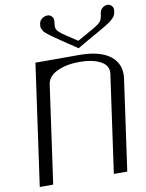

<svg xmlns="http://www.w3.org/2000/svg" viewBox="-107 -1095 888 1169"><g transform="rotate(-10 337.5 -510.5)"><path d="M583 0H500L585 -604.5Q591.8 -654.3 542.5 -681.2Q493.2 -708 412.1 -708Q331.1 -708 273.9 -681.2Q216.8 -654.3 210 -604.5L125 0H42L147.5 -750H418Q546.9 -750 610.4 -699.7Q673.8 -649.4 662.1 -562.5ZM421.9 -791Q395.5 -808.6 367.2 -827.6Q338.9 -846.7 322.3 -857.9Q305.7 -869.1 287.6 -881.8Q269.5 -894.5 260.3 -901.4Q251 -908.2 240.2 -917.5Q229.5 -926.8 226.1 -932.6Q222.7 -938.5 218.8 -946.3Q214.8 -954.1 214.8 -961.4Q214.8 -968.8 216.8 -978.5Q218.8 -996.1 234.9 -1008.3Q251 -1020.5 268.6 -1020.5Q285.2 -1020.5 295.9 -1008.3Q306.6 -996.1 304.7 -978.5Q299.8 -942.4 304.7 -930.7Q307.6 -924.8 310.1 -921.4Q312.5 -918 318.4 -912.6Q324.2 -907.2 328.1 -903.8Q332 -900.4 342.8 -892.6Q353.5 -884.8 362.8 -878.9Q372.1 -873 391.6 -859.9Q411.1 -846.7 427.7 -835.9Q441.4 -843.8 459.5 -853.5Q477.5 -863.3 486.8 -868.7Q496.1 -874 507.8 -880.9Q519.5 -887.7 525.4 -890.6Q531.2 -893.6 538.6 -898.4Q545.9 -903.3 549.8 -905.8Q553.7 -908.2 558.6 -911.6Q563.5 -915 566.4 -918Q569.3 -920.9 571.8 -923.8Q574.2 -926.8 578.1 -930.7Q586.9 -942.4 591.8 -978.5Q593.8 -996.1 607.9 -1008.3Q622.1 -1020.5 639.6 -1020.5Q656.2 -1020.5 666.5 -1008.3Q676.8 -996.1 674.8 -978.5Q673.8 -969.7 671.9 -962.9Q669.9 -956.1 667 -949.7Q664.1 -943.4 657.7 -937Q651.4 -930.7 645.5 -924.8Q639.6 -918.9 627 -910.6Q614.3 -902.3 603.5 -895.5Q592.8 -888.7 571.3 -876.5Q549.8 -864.3 531.2 -854Q512.7 -843.8 481.4 -825.7Q450.2 -807.6 421.9 -791Z"/></g></svg>

Font: okolaks
Style: RegularItalic
Weight: 500
Italic angle: -8°
Version: Version 000.6.0